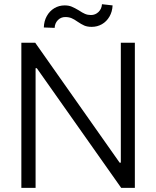

<svg xmlns="http://www.w3.org/2000/svg" viewBox="-20 -915 761 935"><path d="M636.7 0H570.3L159.2 -583H153.3V0H84V-707H151.4L562.5 -123H568.4V-707H636.7ZM294.9 -888.7Q314.5 -888.7 329.1 -882.6Q343.8 -876.5 364.3 -864.3Q380.9 -853 394 -847.4Q407.2 -841.8 422.9 -841.8Q444.3 -841.8 459.7 -856.7Q475.1 -871.6 476.6 -894.5L528.3 -888.7Q526.9 -857.9 512.9 -834Q499 -810.1 476.3 -797.1Q453.6 -784.2 426.8 -784.2Q405.3 -784.2 390.6 -790.5Q376 -796.9 357.4 -809.6Q341.8 -820.8 328.6 -826.4Q315.4 -832 297.9 -832Q276.4 -832 261.7 -816.9Q247.1 -801.8 246.1 -779.3L193.4 -781.2Q194.3 -812.5 208 -836.9Q221.7 -861.3 244.4 -875Q267.1 -888.7 294.9 -888.7Z"/></svg>

Font: Pretendard GOV Light
Style: Regular
Weight: 300
Designer: Base glyphs from Inter by Rasmus Andersson; Hangeul glyphs from Noto Sans CJK(Source Han Sans) by Jang Soo-young and Kan
Foundry: Kil Hyung-jin
Version: Version 1.309